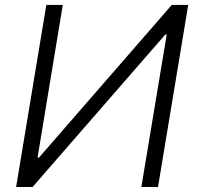

<svg xmlns="http://www.w3.org/2000/svg" viewBox="-20 -747 785 767"><path d="M165.1 -727.3H230.8L130 -117.5H135.7L666.2 -727.3H731.9L611.2 0H544.7L646 -609H640.3L110.1 0H44.4Z"/></svg>

Font: Inter P Light
Style: Italic
Weight: 300
Italic angle: 9.39999°
Designer: Rasmus Andersson
Foundry: rsms
Version: Version 3.018;git-588b23468